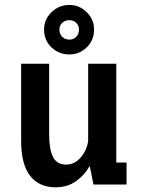

<svg xmlns="http://www.w3.org/2000/svg" viewBox="-20 -764 590 795"><path d="M210 11.5Q141.5 11.5 104.5 -36.2Q67.5 -84 67.5 -181V-500H183.5V-209Q183.5 -145.5 199.5 -114Q215.5 -82.5 254 -82.5Q289 -82.5 314 -111.8Q339 -141 345 -179.5V-500H461.5V-91H504V0H367L351.5 -77Q331 -39.5 295.2 -14Q259.5 11.5 210 11.5ZM267.5 -538.5Q224 -538.5 193.2 -567.8Q162.5 -597 162.5 -641.5Q162.5 -683.5 193.2 -713.5Q224 -743.5 267.5 -743.5Q308.5 -743.5 339 -713.5Q369.5 -683.5 369.5 -641.5Q369.5 -597 339 -567.8Q308.5 -538.5 267.5 -538.5ZM267.5 -600Q284 -600 295.5 -611.5Q307 -623 307 -642.5Q307 -658.5 295.5 -669.5Q284 -680.5 267.5 -680.5Q249.5 -680.5 237.8 -669.5Q226 -658.5 226 -642.5Q226 -623 237.8 -611.5Q249.5 -600 267.5 -600Z"/></svg>

Font: Trispace SemiCondensed Medium
Style: Regular
Weight: 500
Width: 4
Designer: Tyler Finck
Foundry: Etcetera Type Company
Version: Version 1.210; ttfautohint (v1.8.3)